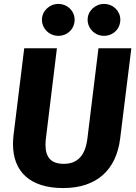

<svg xmlns="http://www.w3.org/2000/svg" viewBox="-20 -938 690 975"><path d="M480 -693 424 -236C414 -150 375 -106 304 -106C241 -106 211 -137 211 -204C211 -216 212 -228 214 -242L269 -693H103L49 -254C47 -237 46 -221 46 -206C46 -67 132 17 301 17C472 17 570 -76 590 -233L647 -693ZM276 -756C323 -756 359 -792 359 -838C359 -882 323 -918 276 -918C231 -918 193 -882 193 -838C193 -792 231 -756 276 -756ZM508 -756C555 -756 591 -792 591 -838C591 -882 555 -918 508 -918C463 -918 425 -882 425 -838C425 -792 463 -756 508 -756Z"/></svg>

Font: Fira Sans OT
Style: Bold Italic
Weight: 700
Italic angle: -8°
Designer: Carrois Corporate & Edenspiekermann
Foundry: Carrois Corporate GbR & Edenspiekermann AG
Version: Version 2.001